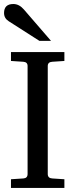

<svg xmlns="http://www.w3.org/2000/svg" viewBox="-21 -928 371 948"><path d="M231 -726.1H173.8L22 -823.2Q-1 -837.9 -1 -863.8Q-1 -908.2 44.9 -908.2Q73.7 -908.2 97.2 -880.9ZM296.9 0H33.2V-43L94.2 -46.9Q115.2 -48.3 115.2 -68.8V-602.1Q115.2 -621.6 94.2 -623L33.2 -627V-670.9H296.9V-627L236.8 -623Q214.8 -621.6 214.8 -602.1V-68.8Q214.8 -48.3 236.8 -46.9L296.9 -43Z"/></svg>

Font: Ezra SIL
Style: Regular
Weight: 400
Designer: Development by SIL's NRSI team. OpenType tables by Ralph Hancock ( hancock@dircon.co.uk )
Foundry: SIL International, Version 2.51: 2007
Version: Version 2.51, 2007